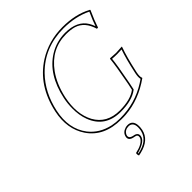

<svg xmlns="http://www.w3.org/2000/svg" viewBox="-244 -805 1199 1199"><g transform="rotate(-45 355.5 -205.5)"><path d="M550.8 -117.2Q577.1 -255.4 581.5 -307.1L584 -310.1Q585.9 -310.1 634.3 -307.1Q634.3 -307.1 687 -310.1L687.5 -307.1Q663.1 -239.3 641.1 -137.2L639.6 -130.9Q632.8 -95.7 639.6 -83L639.2 -80.1Q527.3 -0.5 404.3 8.8Q384.3 10.3 363.8 9.8Q213.9 9.8 143.1 -93.8Q80.1 -187 107.4 -316.9Q147.5 -504.4 291 -596.2Q389.2 -657.7 510.7 -658.2Q625.5 -658.2 706.5 -614.3Q709 -612.8 709.5 -612.8L710.9 -609.9Q679.2 -539.1 669.9 -508.3Q668.5 -503.4 667 -499L656.7 -498Q632.3 -582 565.4 -602.5Q536.1 -610.8 497.1 -610.8Q364.3 -610.8 282.2 -497.1Q234.9 -430.7 214.4 -336.9Q188 -211.9 233.9 -126Q283.2 -36.6 396.5 -36.1Q493.2 -36.6 541.5 -74.2ZM366.2 62Q407.7 62 412.6 107.4Q414.6 126 410.2 147.9Q394.5 221.2 302.2 243.2Q292.5 245.6 283.2 247.1Q277.3 238.3 280.3 223.1Q345.2 209.5 363.3 177.7Q365.7 173.3 366.2 169.9Q370.6 148.4 346.7 145Q343.3 144.5 340.8 144Q301.8 136.7 306.6 106.9Q307.1 105.5 307.1 105Q313.5 75.2 346.7 64.9Q356.4 62 366.2 62ZM560.5 -115.2 550.8 -68.4 547.9 -65.9Q495.6 -25.9 396.5 -25.9Q259.3 -25.9 213.4 -147Q195.3 -195.3 195.8 -253.9Q195.8 -296.9 204.6 -338.9Q240.7 -509.8 357.9 -582Q421.4 -620.6 497.1 -621.1Q604 -621.1 645 -551.8Q654.8 -535.2 661.6 -516.1Q671.4 -547.4 698.7 -607.4Q617.7 -647.5 510.7 -647.9Q342.3 -647.9 230 -533.7Q145.5 -446.8 117.2 -314.9Q88.4 -180.2 157.7 -89.8Q208 -25.9 294.9 -6.8Q328.1 0 363.8 0Q496.1 0 604.5 -68.8Q616.7 -76.7 627.9 -84.5Q623.5 -101.6 629.9 -132.8L631.3 -139.2Q652.3 -237.3 673.8 -298.3Q655.3 -296.9 634.3 -296.9Q608.9 -296.9 590.8 -298.8Q585.9 -247.1 560.5 -115.2ZM366.2 71.8Q333.5 71.8 319.8 98.1Q317.9 103 316.9 106.9Q314.5 127.9 342.3 134.3Q381.8 139.2 376.5 169.9Q376 171.4 376 171.9Q368.7 206.5 303.7 227.1Q295.9 229.5 289.1 231.4Q289.1 234.9 289.1 235.8Q381.8 218.3 399.4 149.9Q399.9 147.5 400.4 146Q412.1 82.5 375.5 72.8Q370.6 71.8 366.2 71.8Z"/></g></svg>

Font: Linux Biolinum Outline O
Style: Italic
Weight: 400
Italic angle: -12°
Designer: Philipp H. Poll
Foundry: Philipp H. Poll
Version: Version 0.6.2